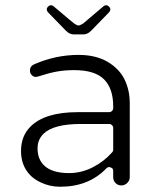

<svg xmlns="http://www.w3.org/2000/svg" viewBox="-20 -715 602 731"><path d="M243 -56Q290 -56 333 -78Q376 -100 406 -134Q411 -139 411 -145V-228Q411 -234 406.5 -238.5Q402 -243 396 -243Q396 -243 288 -243Q183 -243 145 -205Q123 -183 123 -150Q123 -110 147 -86Q177 -56 243 -56ZM411 -64Q411 -70 407 -75Q406 -75 402 -77Q398 -79 396 -79Q390 -79 385 -74Q318 -4 209 -4Q169 -4 134 -21Q113 -31 97 -46Q60 -83 60 -140Q60 -197 96 -233Q151 -288 276 -288H396Q402 -288 406.5 -292.5Q411 -297 411 -303V-310Q411 -378 376 -413Q341 -448 263 -448Q226 -448 196 -442.5Q166 -437 126 -424L116 -422Q108 -422 101 -429Q94 -436 94 -446Q94 -464 112 -471Q193 -506 279 -506Q344 -506 389 -480Q432 -455 453 -415Q474 -373 474 -323V-40Q474 -28 464.5 -18.5Q455 -9 442 -9Q429 -9 420 -18Q411 -27 411 -40ZM396 -669 327 -598Q313 -584 298 -584H260Q245 -584 231 -598L162 -669Q158 -674 158 -679.5Q158 -685 163 -690Q168 -695 173.5 -695Q179 -695 183 -692Q262 -625 263 -625Q273 -618 279 -618Q284 -618 296 -625Q296 -625 375 -692Q379 -695 384.5 -695Q390 -695 395 -690Q400 -685 400 -679.5Q400 -674 396 -669Z"/></svg>

Font: Kurewa Gothic CJK TC Regular
Style: Regular
Weight: 400
Designer: Max Yao
Foundry: Max-Everyday
Version: Version 1.071; ttfautohint (v1.8.3)